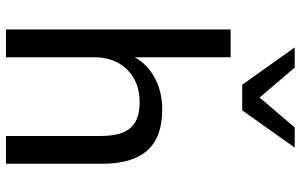

<svg xmlns="http://www.w3.org/2000/svg" viewBox="-198 -788 986 629"><g transform="rotate(90 294.5 -473.0)"><path d="M76 0V-736H167V-394H154Q176 -452 225 -482Q274 -512 338 -512Q429 -512 472.5 -463Q516 -414 516 -315V0H425V-310Q425 -377 399 -407.5Q373 -438 314 -438Q248 -438 207.5 -397Q167 -356 167 -288V0ZM257 -774 135 -946H201L299 -831L397 -946H463L341 -774Z"/></g></svg>

Font: Mulish Medium
Style: Regular
Weight: 500
Designer: Vernon Adams
Foundry: Vernon Adams
Version: Version 3.603; ttfautohint (v1.8.3)